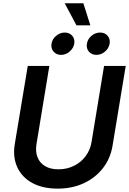

<svg xmlns="http://www.w3.org/2000/svg" viewBox="-20 -1124 776 1155"><path d="M326.7 10.7Q235.8 10.7 173.6 -23.7Q111.3 -58.1 83.7 -118.7Q56.2 -179.2 68.8 -256.8L147 -727.5H276.9L199.7 -258.8Q191.9 -212.9 205.6 -178.2Q219.2 -143.6 251.5 -124.5Q283.7 -105.5 331.5 -105.5Q383.3 -105.5 425.5 -126.7Q467.8 -147.9 495.1 -184.6Q522.5 -221.2 530.3 -267.6L606 -727.5H736.3L657.2 -248.5Q644.5 -170.4 598.9 -112.1Q553.2 -53.7 483.4 -21.5Q413.6 10.7 326.7 10.7ZM560.1 -793.9Q531.2 -793.9 514.6 -813.7Q498 -833.5 502.9 -861.3Q507.3 -889.2 530.5 -908.7Q553.7 -928.2 582.5 -928.2Q610.8 -928.2 627.4 -908.7Q644 -889.2 639.6 -861.3Q634.8 -833.5 611.6 -813.7Q588.4 -793.9 560.1 -793.9ZM347.2 -793.9Q318.8 -793.9 302 -813.7Q285.2 -833.5 290 -861.3Q294.4 -889.2 317.9 -908.7Q341.3 -928.2 369.6 -928.2Q397.9 -928.2 414.6 -908.7Q431.2 -889.2 426.8 -861.3Q421.9 -833.5 398.7 -813.7Q375.5 -793.9 347.2 -793.9ZM439.9 -971.7 369.1 -1104.5H481.4L523.4 -971.7Z"/></svg>

Font: Inter 16pt SemiBold
Style: Italic
Weight: 600
Italic angle: -9.3988°
Version: Version 4.001;git-66647c0bb